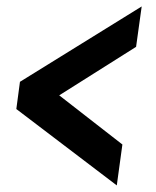

<svg xmlns="http://www.w3.org/2000/svg" viewBox="-20 -562 474 582"><path d="M334 0 29.5 -231.5 40.5 -314 409.5 -542.5 392.5 -420 159.5 -273 351 -124Z"/></svg>

Font: Mohave SemiBold
Style: Italic
Weight: 600
Italic angle: -8°
Designer: Gumpita Rahayu
Foundry: Tokotype
Version: Version 2.003